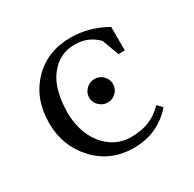

<svg xmlns="http://www.w3.org/2000/svg" viewBox="-110 -568 699 692"><g transform="rotate(-30 239.5 -222.5)"><path d="M41 -223.1Q41 -323.2 102.3 -387.7Q163.6 -452.1 262.2 -452.1Q336.9 -452.1 408.2 -412.1V-314H381.8L356 -383.8Q318.4 -422.9 262.2 -422.9Q214.4 -422.9 180.9 -395Q147.5 -367.2 132.3 -323Q117.2 -278.8 117.2 -223.1Q117.2 -173.3 134.8 -130.6Q152.3 -87.9 188.5 -60.1Q224.6 -32.2 272 -32.2Q316.4 -32.2 348.6 -45.4Q380.9 -58.6 408.2 -86.9L426.8 -66.9Q362.3 6.8 262.2 6.8Q166 6.8 103.5 -60.3Q41 -127.4 41 -223.1ZM262.2 -279.8Q282.2 -279.8 296.6 -265.4Q311 -251 311 -231Q311 -210.9 296.6 -196.5Q282.2 -182.1 262.2 -182.1Q241.7 -182.1 226.8 -196.5Q211.9 -210.9 211.9 -231Q211.9 -251 226.8 -265.4Q241.7 -279.8 262.2 -279.8Z"/></g></svg>

Font: Dihjauti S
Style: Regular
Weight: 400
Designer: T. Christopher White
Version: Version 3.0.0